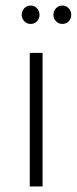

<svg xmlns="http://www.w3.org/2000/svg" viewBox="-20 -670 276 690"><path d="M87 -480H133V0H87ZM58 -616Q58 -630 67 -640Q76 -650 90 -650Q104 -650 113 -640Q122 -630 122 -616.5Q122 -603 113 -593.5Q104 -584 90 -584Q76 -584 67 -594Q58 -604 58 -616ZM172 -616Q172 -630 181 -640Q190 -650 204 -650Q218 -650 227 -640Q236 -630 236 -616.5Q236 -603 227 -593.5Q218 -584 204 -584Q190 -584 181 -594Q172 -604 172 -616Z"/></svg>

Font: Montserrat Ace
Style: Light
Weight: 300
Designer: Julieta Ulanovsky
Foundry: Julieta Ulanovsky
Version: Version 1